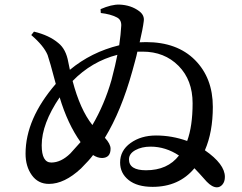

<svg xmlns="http://www.w3.org/2000/svg" viewBox="-20 -800 1040 825"><path d="M607.4 -68.4Q700.2 -68.4 749 -131.8Q691.4 -169.9 627 -169.9Q588.9 -169.9 561.5 -154.8Q534.2 -139.6 534.2 -115.2Q534.2 -68.4 607.4 -68.4ZM459 -456.1Q476.6 -523.4 484.4 -564.5Q374 -536.1 292 -452.1Q324.2 -329.1 377 -262.7Q428.7 -350.6 459 -456.1ZM282.2 -140.6Q289.1 -147.5 326.2 -189.5Q270.5 -267.6 236.3 -381.8Q159.2 -267.6 159.2 -175.8Q159.2 -101.6 200.2 -101.6Q242.2 -101.6 282.2 -140.6ZM413.1 -744.1 412.1 -760.7Q459 -781.2 493.2 -780.3Q543 -778.3 578.1 -752Q601.6 -734.4 597.7 -709Q593.8 -676.8 580.1 -618.2Q588.9 -619.1 607.4 -619.1Q741.2 -619.1 817.9 -542Q894.5 -464.8 894.5 -340.8Q894.5 -232.4 860.4 -154.3Q946.3 -94.7 946.3 -40Q946.3 -19.5 936 -7.3Q925.8 4.9 912.1 4.9Q891.6 4.9 868.2 -19.5Q829.1 -63.5 815.4 -77.1Q749 2.9 635.7 2.9Q569.3 2.9 532.7 -26.4Q496.1 -55.7 496.1 -101.6Q496.1 -153.3 541 -185.5Q585.9 -217.8 650.4 -217.8Q718.8 -217.8 784.2 -194.3Q807.6 -257.8 807.6 -356.4Q807.6 -456.1 747.1 -517.1Q686.5 -578.1 592.8 -578.1H570.3Q567.4 -562.5 559.6 -534.7Q551.8 -506.8 548.8 -495.1Q501 -323.2 430.7 -208Q455.1 -181.6 455.1 -161.1Q455.1 -122.1 418.9 -121.1Q399.4 -121.1 379.9 -133.8Q364.3 -112.3 328.1 -76.2Q256.8 -9.8 190.4 -9.8Q143.6 -9.8 116.7 -47.4Q89.8 -85 89.8 -139.6Q89.8 -289.1 219.7 -439.5Q193.4 -539.1 184.6 -563.5Q168 -603.5 114.3 -649.4L126 -664.1Q191.4 -648.4 230.5 -615.2Q263.7 -588.9 273.4 -533.2L280.3 -500Q372.1 -576.2 492.2 -605.5Q499 -652.3 501 -689.5Q502 -715.8 481.4 -725.6Q455.1 -739.3 413.1 -744.1Z"/></svg>

Font: GenYoMin TW TTF SemiBold
Style: Regular
Weight: 600
Version: Version 1.300